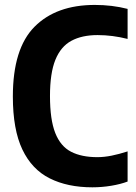

<svg xmlns="http://www.w3.org/2000/svg" viewBox="-20 -770 566 799"><path d="M364.5 9.5Q261 9.5 186.8 -27.8Q112.5 -65 73 -148Q33.5 -231 33.5 -368.5Q33.5 -568 123.8 -658.8Q214 -749.5 374.5 -749.5Q446.5 -749.5 511 -733V-608Q448 -624 386 -624Q321 -624 277 -600.2Q233 -576.5 210.5 -521.2Q188 -466 188 -370.5Q188 -272 210 -216.5Q232 -161 275.8 -138.5Q319.5 -116 385 -116Q413 -116 444.2 -122.2Q475.5 -128.5 511 -140V-14.5Q482 -3.5 443 3Q404 9.5 364.5 9.5Z"/></svg>

Font: Encode Sans Condensed Condensed
Style: Bold
Weight: 700
Width: 3
Designer: Multiple Designers
Foundry: Impallari Type
Version: Version 3.000; ttfautohint (v1.8.3) -l 8 -r 50 -G 200 -x 14 